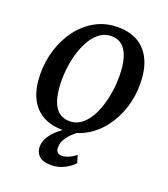

<svg xmlns="http://www.w3.org/2000/svg" viewBox="-139 -667 844 963"><g transform="rotate(20 282.5 -185.5)"><path d="M325.5 -568.3Q390.2 -568.3 434.7 -541.6Q479.2 -514.9 502.6 -463.9Q526 -412.9 526.6 -339.9Q527.4 -271.8 507 -208.9Q486.6 -146 448.5 -96.3Q410.3 -46.6 357.3 -17.7Q304.2 11.3 239.6 11.3Q175.5 11.3 130.8 -14.9Q86 -41.1 62.7 -91.4Q39.3 -141.7 38.6 -213.4Q37.9 -282.6 57.9 -346.3Q77.9 -410 115.8 -460Q153.7 -510.1 206.9 -539.2Q260.1 -568.3 325.5 -568.3ZM310.5 -514.9Q277.4 -514.9 251.3 -496.8Q225.2 -478.7 205.8 -448.1Q186.5 -417.4 173.9 -378.8Q161.3 -340.1 155.4 -298.6Q149.5 -257.1 149.9 -217.5Q150.6 -159.7 162.5 -120.5Q174.4 -81.3 198 -61.5Q221.6 -41.7 256.8 -41.7Q289.3 -41.7 315 -59.7Q340.6 -77.8 359.6 -108.4Q378.6 -139 391 -177.5Q403.4 -216.1 409.4 -257.7Q415.5 -299.3 415.2 -338.8Q414.7 -396.8 403 -435.8Q391.2 -474.8 368.3 -494.9Q345.5 -514.9 310.5 -514.9ZM242.8 197Q198.2 196.3 179.2 176.8Q160.2 157.4 160.2 129.8Q160.2 105.7 171.9 83.9Q183.5 62 202.7 42.8Q221.9 23.5 245.6 7.4Q269.3 -8.7 293.4 -21L316.8 -34.3L335.3 -16.9Q311 0.1 291.1 18.9Q271.2 37.7 259.5 58Q247.8 78.4 247.7 100.5Q247.5 117.7 255.8 126.1Q264.1 134.5 280.2 134.5Q296.2 134.5 316.4 125.8Q336.5 117.2 353.4 102.4L365.6 143Q349.1 162.5 315.8 179.9Q282.5 197.3 242.8 197Z"/></g></svg>

Font: Merriweather 7pt Light
Style: Italic
Weight: 300
Italic angle: -7.8°
Designer: Eben Sorkin
Foundry: Eben Sorkin
Version: Version 2.200;gftools[0.9.31]